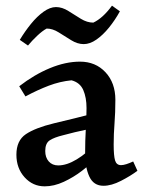

<svg xmlns="http://www.w3.org/2000/svg" viewBox="-20 -653 514 679"><path d="M263 -435Q318 -435 353 -397.5Q388 -360 388 -300Q388 -255 385 -217Q382 -179 382 -142Q382 -102 387 -85.5Q392 -69 408 -69Q416 -69 427 -72.5Q438 -76 451 -82L466 -49Q442 -31 408 -13.5Q374 4 346 4Q311 4 296 -28.5Q281 -61 281 -109Q281 -156 283.5 -198.5Q286 -241 286 -271Q286 -308 274.5 -334.5Q263 -361 233 -369Q192 -365 152.5 -350Q113 -335 70 -312L48 -348Q101 -389 156.5 -412Q212 -435 263 -435ZM335 -259 297 -197Q268 -191 245 -185.5Q222 -180 204 -175Q171 -167 155.5 -156.5Q140 -146 140 -119Q140 -96 152.5 -82Q165 -68 186 -68Q216 -68 251.5 -89.5Q287 -111 319 -146V-95Q300 -72 270 -49Q240 -26 205.5 -10Q171 6 138 6Q96 6 67 -26Q38 -58 38 -106Q38 -156 71.5 -178.5Q105 -201 171 -217Q203 -225 243.5 -234.5Q284 -244 335 -259ZM79 -492 50 -512Q68 -542 89.5 -568.5Q111 -595 134 -611.5Q157 -628 178 -628Q200 -628 222 -614Q244 -600 266 -586.5Q288 -573 310 -573Q344 -589 376 -633L404 -613Q387 -582 365.5 -555.5Q344 -529 321 -513Q298 -497 276 -497Q254 -497 231.5 -511Q209 -525 187.5 -538.5Q166 -552 145 -552Q130 -544 111.5 -526.5Q93 -509 79 -492Z"/></svg>

Font: Ruwudu Medium
Style: Regular
Weight: 500
Designer: Becca Hirsbrunner Spalinger
Foundry: SIL International
Version: Version 3.000